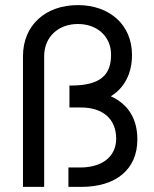

<svg xmlns="http://www.w3.org/2000/svg" viewBox="-20 -732 604 752"><path d="M70 -512V0H153V-512C153 -587 208 -638 285 -638C361 -638 415 -589 415 -518C415 -442 378 -397 258 -397H252V-311H297C383 -311 435 -266 435 -189C435 -120 382 -76 294 -76H248V0H298C435 0 518 -69 518 -186C518 -267 482 -324 414 -355C467 -387 497 -444 497 -517C497 -635 409 -712 285 -712C158 -712 70 -633 70 -512Z"/></svg>

Font: HB Figtree Prototype
Style: Regular
Weight: 400
Designer: Alfredo Marco Pradil
Foundry: Hanken Design Co.®
Version: Version 1.002;Glyphs 3.2 (3228)